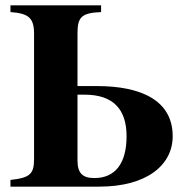

<svg xmlns="http://www.w3.org/2000/svg" viewBox="-20 -696 712 716"><path d="M269 -343H295C401 -343 452 -290 452 -188C452 -87 410 -32 332 -32C288 -32 269 -50 269 -98ZM357 -676H19V-651C87 -646 107 -629 107 -570V-103C107 -47 92 -33 19 -25V0H350C528 0 624 -81 624 -188C624 -323 504 -375 342 -375H269V-570C269 -630 281 -648 357 -651Z"/></svg>

Font: XITS
Style: Bold
Weight: 700
Designer: MicroPress Inc., with final additions and corrections provided by Coen Hoffman, Elsevier (retired)
Version: Version 1.302